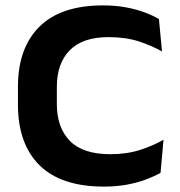

<svg xmlns="http://www.w3.org/2000/svg" viewBox="-20 -675 668 711"><path d="M365 16Q206 16 126.2 -63.2Q46.5 -142.5 46.5 -287V-354.5Q46.5 -497 125.8 -576Q205 -655 361.5 -655Q407.5 -655 445.5 -648Q483.5 -641 514.5 -629.5Q545.5 -618 568.5 -604.5L580 -484.5Q542 -506 493.8 -521.8Q445.5 -537.5 381.5 -537.5Q286 -537.5 238.2 -488.8Q190.5 -440 190.5 -353V-290Q190.5 -202.5 238.8 -153.2Q287 -104 388.5 -104Q449.5 -104 498.5 -119.8Q547.5 -135.5 585.5 -157.5L574.5 -35Q551.5 -22 520.2 -10.2Q489 1.5 450 8.8Q411 16 365 16Z"/></svg>

Font: AnekLatin_SemiExpandedSemiBold
Style: Regular
Weight: 600
Width: 6
Designer: Yesha Goshar
Foundry: Ek Type
Version: Version 1.003